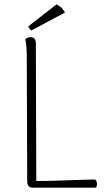

<svg xmlns="http://www.w3.org/2000/svg" viewBox="-20 -869 502 889"><path d="M146 -669 148 -31Q194 -31 239.5 -32.5Q285 -34 330.5 -35.5Q376 -37 419 -38Q424 -36 426.5 -30Q429 -24 429 -17Q429 -10 427 -5Q425 0 418 0H130Q119 0 112.5 -7.5Q106 -15 106 -28L104 -594Q104 -624 102.5 -648Q101 -672 97 -686Q100 -690 106 -693.5Q112 -697 122 -697Q133 -697 139.5 -690Q146 -683 146 -669ZM281 -811 125 -728Q121 -730 116.5 -736.5Q112 -743 111 -747L242 -849Q249 -845 257 -839.5Q265 -834 270.5 -826.5Q276 -819 281 -811Z"/></svg>

Font: Arima Thin ExtraLight
Style: Regular
Weight: 250
Version: Version 1.100